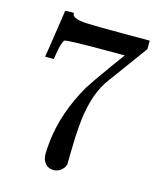

<svg xmlns="http://www.w3.org/2000/svg" viewBox="-106 -753 713 853"><g transform="rotate(15 250.0 -327.0)"><path d="M55 -458Q56 -460 72 -567L88 -674Q88 -676 108 -676H128V-672Q128 -662 143 -655Q158 -648 195.5 -646Q233 -644 364 -644H485V-605L417 -512Q402 -491 383 -465.5Q364 -440 354 -426Q344 -412 342 -409Q290 -328 280 -192Q276 -151 275 -80Q275 -66 274.5 -51.5Q274 -37 274 -28V-19Q270 -2 254.5 10Q239 22 221 22Q197 22 182.5 5.5Q168 -11 168 -40Q168 -55 172 -97Q187 -232 265 -368Q285 -400 349 -489L395 -552H302Q128 -552 119 -546Q115 -544 108 -524Q102 -504 98 -477Q96 -460 95 -458V-455H55Z"/></g></svg>

Font: KaTeX_Main
Style: Regular
Weight: 400
Version: Version 1.1; ttfautohint (v1.3)